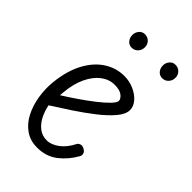

<svg xmlns="http://www.w3.org/2000/svg" viewBox="-229 -844 941 941"><g transform="rotate(45 242.0 -373.5)"><path d="M216 10Q167.5 10 132.8 -14.8Q98 -39.5 77 -80.8Q56 -122 48 -172Q40 -222 45 -272Q54.5 -360 86.8 -419.8Q119 -479.5 167 -510.2Q215 -541 270.5 -541Q306.5 -541 338 -527Q369.5 -513 389 -490.5Q408.5 -468 408.5 -442Q408.5 -413.5 379.8 -379.5Q351 -345.5 305.5 -310Q260 -274.5 208 -240.2Q156 -206 109.5 -176.5Q115.5 -144.5 130.2 -115Q145 -85.5 168.5 -67Q192 -48.5 224 -48.5Q255.5 -48.5 287.2 -72.2Q319 -96 341 -139.5Q346 -149 357.5 -151.8Q369 -154.5 381.5 -147Q394 -140.5 397 -129.5Q400 -118.5 394.5 -109Q366 -58 322.2 -24Q278.5 10 216 10ZM114 -251Q149.5 -273 188.5 -299.8Q227.5 -326.5 261.5 -353Q295.5 -379.5 316.8 -401.5Q338 -423.5 338 -435.5Q338 -449 321 -463Q304 -477 267.5 -477Q230 -477 197.5 -452.5Q165 -428 143 -381.5Q121 -335 115.5 -269ZM409.5 -664Q391 -664 379.2 -677.5Q367.5 -691 367.5 -711Q367.5 -729 379 -743Q390.5 -757 409.5 -757Q428 -757 441 -744.2Q454 -731.5 454 -711Q454 -691.5 441.2 -677.8Q428.5 -664 409.5 -664ZM197.5 -664Q179.5 -664 167.8 -677.5Q156 -691 156 -711Q156 -729 167.5 -743Q179 -757 197.5 -757Q216.5 -757 229.5 -744.2Q242.5 -731.5 242.5 -711Q242.5 -691.5 229.8 -677.8Q217 -664 197.5 -664Z"/></g></svg>

Font: Edu SA Hand
Style: Regular
Weight: 400
Designer: Tina and Corey Anderson, Eben Sorkin, Mirko Velimirovic
Foundry: Google for Education
Version: Version 2.000